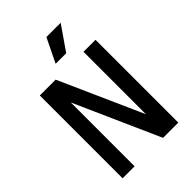

<svg xmlns="http://www.w3.org/2000/svg" viewBox="-259 -1019 1131 1131"><g transform="rotate(-45 307.0 -453.0)"><path d="M75 0V-690H207L439 -170V-690H539V0H412L175 -532V0ZM273 -756 346 -906H465L361 -756Z"/></g></svg>

Font: Radio Canada Condensed Medium
Style: Regular
Weight: 500
Width: 3
Designer: Charles Daoud, Etienne Aubert Bonn, Alexandre Saumier Demers, Jacques Le Bailly
Foundry: Radio-Canada
Version: Version 2.104; ttfautohint (v1.8.4.7-5d5b);gftools[0.9.28.de